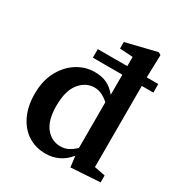

<svg xmlns="http://www.w3.org/2000/svg" viewBox="-175 -855 930 992"><g transform="rotate(30 290.0 -359.5)"><path d="M165 -229Q165 -143 199.5 -100Q234 -57 287 -57Q313 -57 334 -68Q355 -79 375 -98V-371Q352 -391 331.5 -400Q311 -409 290 -409Q238 -409 201.5 -364Q165 -319 165 -229ZM204 -538V-589H380V-644L302 -649V-688L485 -733L500 -724L496 -589H565V-538H496V-54L561 -41V0L387 11L379 -54Q324 14 239 14Q180 14 134.5 -15Q89 -44 63 -98.5Q37 -153 37 -227Q37 -303 66.5 -359.5Q96 -416 145 -447.5Q194 -479 251 -479Q293 -479 323.5 -464.5Q354 -450 380 -418V-538Z"/></g></svg>

Font: Source Serif Pro Semibold
Style: Regular
Weight: 600
Designer: Frank Grießhammer
Foundry: Adobe Systems Incorporated
Version: Version 3.000;hotconv 1.0.109;makeotfexe 2.5.65596